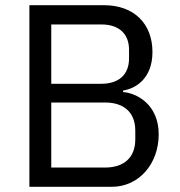

<svg xmlns="http://www.w3.org/2000/svg" viewBox="-20 -718 693 738"><path d="M93 -698V0H410C513 0 590 -87 590 -202C590 -318 503 -361 453 -364V-370C499 -377 566 -414 566 -518C566 -627 495 -698 380 -698ZM177 -396V-624H370C436 -624 476 -589 476 -527V-493C476 -431 436 -396 370 -396ZM177 -74V-324H384C456 -324 500 -286 500 -216V-182C500 -112 456 -74 384 -74Z"/></svg>

Font: Braiins Sans
Style: Regular
Weight: 400
Designer: Mike Abbink, Paul van der Laan, Pieter van Rosmalen, Jiri Chlebus, Lubos Buracinsky
Foundry: Bold Monday, Sudetype
Version: Version 1.000;hotconv 1.0.109;makeotfexe 2.5.65596